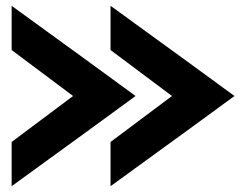

<svg xmlns="http://www.w3.org/2000/svg" viewBox="-20 -598 846 660"><path d="M630 -224 360 -426V-578L630 -382ZM630 -154V-382L786 -268ZM360 42V-110L630 -312V-154ZM290 -224 20 -426V-578L290 -382ZM290 -154V-382L446 -268ZM20 42V-110L290 -312V-154Z"/></svg>

Font: Akshar Light
Style: Regular
Weight: 300
Designer: Tall Chai
Foundry: Tall Chai
Version: Version 1.100